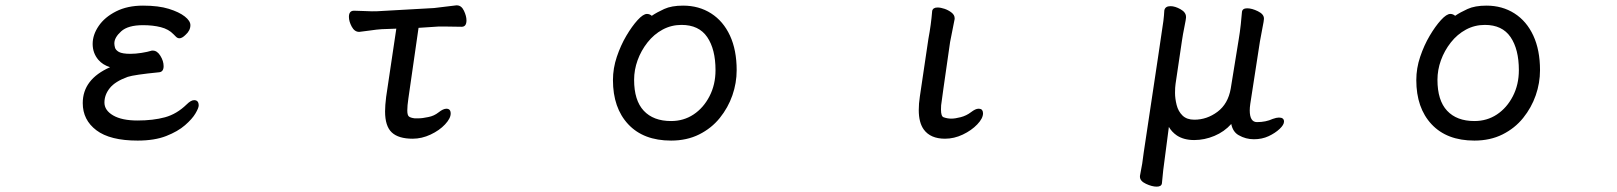

<svg xmlns="http://www.w3.org/2000/svg" viewBox="-20 -507 6040 717"><path d="M547 -318H551Q567 -318 579 -298.5Q591 -279 591 -260Q591 -238 573 -237Q482 -228 457 -220Q410 -203 390 -178Q370 -153 370 -124Q370 -95 402.5 -76Q435 -57 493.5 -57Q552 -57 596 -69Q640 -81 677 -117Q693 -133 705 -133Q722 -133 722 -113Q722 -104 710 -83.5Q698 -63 671 -39.5Q644 -16 600.5 1Q557 18 494 18Q391 18 340 -20.5Q289 -59 289 -122Q289 -211 391 -256Q363 -265 347 -284Q326 -309 326 -343Q326 -377 348.5 -410Q371 -443 413.5 -464.5Q456 -486 514 -486Q572 -486 610.5 -474Q649 -462 670 -445.5Q691 -429 691 -413Q691 -393 673 -377Q660 -364 650 -364Q643 -364 637 -370L628 -379Q610 -398 580.5 -405.5Q551 -413 514 -413Q458 -413 432.5 -390Q407 -367 407 -345Q407 -338 409.5 -329Q412 -320 424 -313Q437 -306 467 -306Q486 -306 508.5 -309.5Q531 -313 547 -318Z M1722 -431Q1722 -407 1704 -407L1639 -408H1619Q1617 -408 1543 -403L1505 -139Q1501 -112 1501 -94.5Q1501 -77 1507 -72Q1513 -67 1529 -65H1540Q1558 -65 1580 -70Q1601 -74 1618 -87.5Q1635 -101 1647 -101Q1663 -101 1663 -83Q1663 -65 1642 -42.5Q1621 -20 1588 -4.5Q1555 11 1521 11Q1468 11 1443 -12.5Q1418 -36 1418 -91Q1418 -113 1422 -145L1460 -400L1405 -398Q1388 -397 1361 -393Q1334 -389 1322 -388H1321Q1304 -388 1293.5 -407.5Q1283 -427 1283 -444Q1283 -467 1302 -467Q1311 -467 1334 -466Q1376 -464 1388 -465L1601 -477Q1622 -479 1646.5 -482.5Q1671 -486 1684 -487H1686Q1703 -487 1712.5 -467Q1722 -447 1722 -431Z M2531 -486Q2590 -486 2635.5 -457Q2681 -428 2706 -374Q2731 -320 2731 -245Q2731 -197 2715 -151Q2699 -105 2668 -66.5Q2637 -28 2591 -5Q2545 18 2486 18Q2383 18 2326 -43Q2269 -104 2269 -208Q2269 -252 2283.5 -295Q2298 -338 2319 -373.5Q2340 -409 2361 -432Q2382 -455 2396 -455Q2406 -455 2414 -448Q2433 -461 2460.5 -473.5Q2488 -486 2531 -486ZM2486 -55Q2533 -55 2570 -79.5Q2607 -104 2629.5 -147.5Q2652 -191 2652 -245Q2652 -323 2621 -368.5Q2590 -414 2525 -414Q2487 -414 2454.5 -396.5Q2422 -379 2398 -348.5Q2374 -318 2361 -282Q2348 -246 2348 -209Q2348 -132 2384 -93.5Q2420 -55 2486 -55Z M3461 -466Q3464 -479 3481 -479Q3493 -479 3507.5 -474Q3522 -469 3533.5 -460Q3545 -451 3545 -439V-436L3528 -350Q3495 -121 3494.5 -113.5Q3494 -106 3494 -98Q3494 -72 3504 -69Q3518 -64 3532.5 -64Q3547 -64 3568 -69.5Q3589 -75 3606 -88Q3623 -101 3633.5 -101Q3644 -101 3647.5 -96Q3651 -91 3651 -84Q3651 -65 3629.5 -42.5Q3608 -20 3575.5 -4.5Q3543 11 3509 11Q3455 11 3430 -23Q3411 -49 3411 -96Q3411 -120 3415 -146L3447 -362Q3457 -415 3461 -465Z M4618 -463Q4620 -476 4637.5 -476Q4655 -476 4677.5 -465Q4700 -454 4700 -438V-436Q4700 -430 4694.5 -403Q4689 -376 4685 -352Q4651 -133 4649 -119Q4647 -105 4647 -95Q4647 -51 4674 -51Q4707 -51 4733 -63Q4747 -68 4756 -68Q4775 -68 4775 -53Q4775 -41 4758.5 -25.5Q4742 -10 4717.5 1.5Q4693 13 4662.5 13Q4632 13 4606 -2Q4584 -14 4578 -44Q4552 -15 4515 0.5Q4478 16 4439.5 16Q4401 16 4375 -1Q4356 -14 4345 -33Q4327 102 4324 128L4319 178Q4317 190 4299.5 190Q4282 190 4259.5 179.5Q4237 169 4237 153V150Q4247 101 4251 63Q4322 -408 4324.5 -428.5Q4327 -449 4328 -468Q4331 -484 4351 -484Q4368 -484 4388.5 -472.5Q4409 -461 4409 -444V-441Q4409 -436 4403 -406.5Q4397 -377 4394 -356L4370 -194Q4368 -181 4368 -160Q4368 -139 4374 -115Q4380 -91 4396 -75.5Q4412 -60 4440 -60Q4487 -60 4526.5 -89.5Q4566 -119 4576 -176L4606 -361Q4610 -384 4613.5 -415.5Q4617 -447 4618 -463Z M5531 -486Q5590 -486 5635.5 -457Q5681 -428 5706 -374Q5731 -320 5731 -245Q5731 -197 5715 -151Q5699 -105 5668 -66.5Q5637 -28 5591 -5Q5545 18 5486 18Q5383 18 5326 -43Q5269 -104 5269 -208Q5269 -252 5283.5 -295Q5298 -338 5319 -373.5Q5340 -409 5361 -432Q5382 -455 5396 -455Q5406 -455 5414 -448Q5433 -461 5460.5 -473.5Q5488 -486 5531 -486ZM5486 -55Q5533 -55 5570 -79.5Q5607 -104 5629.5 -147.5Q5652 -191 5652 -245Q5652 -323 5621 -368.5Q5590 -414 5525 -414Q5487 -414 5454.5 -396.5Q5422 -379 5398 -348.5Q5374 -318 5361 -282Q5348 -246 5348 -209Q5348 -132 5384 -93.5Q5420 -55 5486 -55Z"/></svg>

Font: Moon Stars Kai
Style: Bold
Weight: 700
Designer: GuiWonder
Version: Version 1.101